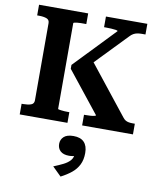

<svg xmlns="http://www.w3.org/2000/svg" viewBox="-109 -794 1015 1224"><g transform="rotate(10 399.0 -182.5)"><path d="M43 0V-69H54Q84 -69 103.5 -76Q123 -83 123 -105V-605Q123 -627 103.5 -634Q84 -641 54 -641H43V-710H361V-641H351Q339 -641 325.5 -641Q312 -641 301.5 -639.5Q291 -638 284.5 -636.5Q278 -635 278 -632V-78Q278 -75 284 -74Q290 -73 300 -71.5Q310 -70 321.5 -69.5Q333 -69 344 -69H352V0ZM447 0V-69H455Q472 -69 487.5 -70Q503 -71 513 -73.5Q523 -76 523 -79L313 -343V-368L565 -631Q565 -635 553 -637Q541 -639 523 -640Q505 -641 487 -641H476V-710H744V-641H721Q704 -641 691 -638.5Q678 -636 666.5 -629.5Q655 -623 644 -611L396 -354L429 -434L697 -96Q706 -84 715.5 -78.5Q725 -73 736.5 -71Q748 -69 763 -69H776V0ZM368 345 311 289Q346 275 373 261.5Q400 248 416 230Q432 212 432 186L447 194Q437 200 424 202.5Q411 205 398 205Q361 205 342 187.5Q323 170 323 141Q323 113 343 94.5Q363 76 405 76Q451 76 474 100Q497 124 497 170Q497 214 481 246Q465 278 436 301.5Q407 325 368 345Z"/></g></svg>

Font: Roboto Serif 20pt SemiBold
Style: Regular
Weight: 600
Version: Version 1.008